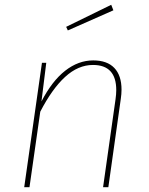

<svg xmlns="http://www.w3.org/2000/svg" viewBox="-20 -781 621 801"><path d="M487 -407Q487 -389 484 -369L432 0H410L462 -367Q465 -388 465 -405Q465 -510 368 -510Q306 -510 251.5 -460Q197 -410 148 -315L103 0H81L155 -519H173L153 -358Q197 -443 252 -486Q307 -529 369 -529Q427 -529 457 -497.5Q487 -466 487 -407ZM444 -761 453 -738 263 -654 256 -669Z"/></svg>

Font: Fira Sans Thin
Style: Italic
Weight: 250
Italic angle: -8°
Designer: Carrois Corporate & Edenspiekermann AG
Foundry: Carrois Corporate GbR & Edenspiekermann AG
Version: Version 4.203